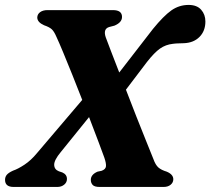

<svg xmlns="http://www.w3.org/2000/svg" viewBox="-34 -740 833 760"><path d="M384.5 -592.5Q391 -575 405.2 -537.8Q419.5 -500.5 438 -453L571.5 -625.5Q613.5 -677 644.2 -698.8Q675 -720.5 712.5 -720.5Q745.5 -720.5 762.2 -701.5Q779 -682.5 779 -655Q779 -617.5 755.8 -594Q732.5 -570.5 694 -569Q680 -568.5 670.2 -568.2Q660.5 -568 650 -566.5Q622 -563.5 599.5 -547.8Q577 -532 548 -495L464.5 -385Q484.5 -332.5 505.2 -280.2Q526 -228 543.8 -183.5Q561.5 -139 573 -111Q581.5 -87 593 -77Q604.5 -67 626 -60.5Q652 -49.5 652 -30.5Q652 -17.5 641.5 -8.8Q631 0 613.5 0H360.5Q340 0 332.8 -8Q325.5 -16 325.5 -28Q325.5 -49 352 -60.5L368.5 -64Q384.5 -70 385.5 -82Q386.5 -94 379 -116Q373.5 -132 356.8 -176Q340 -220 318.5 -276.5L206.5 -138Q180 -106 180.5 -87.5Q181 -69 199 -62L212.5 -57.5Q231 -49.5 231 -31.5Q231 -18 220 -9Q209 0 193 0H20Q-14 0 -14 -28Q-14 -40 -7 -48.2Q0 -56.5 17.5 -64.5Q37 -71 63 -88.2Q89 -105.5 112 -133.5L291.5 -344.5Q272 -395 252.2 -444Q232.5 -493 216 -532.8Q199.5 -572.5 189 -595Q180 -616 170.5 -624.5Q161 -633 140.5 -640Q113.5 -652 113.5 -671Q114 -684 125 -692Q136 -700 154 -700H413Q449 -700 449 -673Q449 -651 419 -638.5L398 -633Q373.5 -625.5 384.5 -592.5Z"/></svg>

Font: Fraunces 9pt
Style: Bold Italic
Weight: 700
Italic angle: -16°
Version: Version 1.000;[b76b70a41]